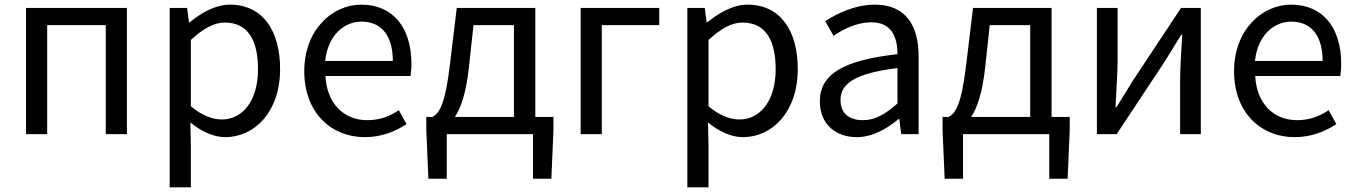

<svg xmlns="http://www.w3.org/2000/svg" viewBox="-20 -577 5832 826"><path d="M92 0H183V-469H435V0H526V-543H92Z M710 229H801V45L799 -50C848 -10 900 13 949 13C1074 13 1185 -94 1185 -280C1185 -447 1109 -557 969 -557C906 -557 845 -521 796 -481H793L785 -543H710ZM934 -63C898 -63 850 -78 801 -120V-405C854 -454 901 -480 947 -480C1050 -480 1090 -399 1090 -279C1090 -144 1024 -63 934 -63Z M1549 13C1623 13 1681 -12 1729 -43L1696 -103C1656 -76 1613 -60 1560 -60C1457 -60 1386 -134 1380 -250H1746C1748 -263 1750 -282 1750 -302C1750 -457 1672 -557 1534 -557C1408 -557 1289 -447 1289 -271C1289 -92 1405 13 1549 13ZM1379 -315C1390 -422 1458 -484 1535 -484C1620 -484 1670 -425 1670 -315Z M2017 -469H2191V-74H1937C1963 -113 1985 -177 1997 -285ZM2283 -74V-543H1945L1916 -302C1895 -127 1871 -90 1840 -74H1814V-17L1823 192H1902V0H2273V192H2352L2361 -17V-74Z M2478 0H2569V-469H2816V-543H2478Z M2937 229H3028V45L3026 -50C3075 -10 3127 13 3176 13C3301 13 3412 -94 3412 -280C3412 -447 3336 -557 3196 -557C3133 -557 3072 -521 3023 -481H3020L3012 -543H2937ZM3161 -63C3125 -63 3077 -78 3028 -120V-405C3081 -454 3128 -480 3174 -480C3277 -480 3317 -399 3317 -279C3317 -144 3251 -63 3161 -63Z M3666 13C3733 13 3794 -22 3846 -65H3849L3857 0H3932V-334C3932 -468 3876 -557 3744 -557C3657 -557 3580 -518 3530 -486L3566 -423C3609 -452 3666 -481 3729 -481C3818 -481 3841 -414 3841 -344C3610 -318 3507 -259 3507 -141C3507 -43 3575 13 3666 13ZM3692 -60C3638 -60 3596 -85 3596 -147C3596 -217 3658 -262 3841 -284V-132C3788 -85 3745 -60 3692 -60Z M4238 -469H4412V-74H4158C4184 -113 4206 -177 4218 -285ZM4504 -74V-543H4166L4137 -302C4116 -127 4092 -90 4061 -74H4035V-17L4044 192H4123V0H4494V192H4573L4582 -17V-74Z M4699 0H4784L4990 -311C5010 -344 5041 -394 5062 -428H5066C5062 -357 5057 -284 5057 -227V0H5146V-543H5061L4855 -232C4835 -199 4804 -149 4783 -116H4779C4782 -186 4788 -259 4788 -316V-543H4699Z M5549 13C5623 13 5681 -12 5729 -43L5696 -103C5656 -76 5613 -60 5560 -60C5457 -60 5386 -134 5380 -250H5746C5748 -263 5750 -282 5750 -302C5750 -457 5672 -557 5534 -557C5408 -557 5289 -447 5289 -271C5289 -92 5405 13 5549 13ZM5379 -315C5390 -422 5458 -484 5535 -484C5620 -484 5670 -425 5670 -315Z"/></svg>

Font: Noto Sans JP Regular
Style: Regular
Weight: 400
Designer: Ryoko NISHIZUKA (kana & ideographs); Paul D. Hunt (Latin, Greek & Cyrillic); Wenlong ZHANG (bopomofo); Sandoll Communica
Foundry: Adobe Systems Incorporated
Version: Version 1.004;PS 1.004;hotconv 1.0.82;makeotf.lib2.5.63406